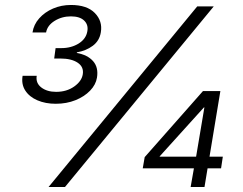

<svg xmlns="http://www.w3.org/2000/svg" viewBox="-20 -753 978 773"><path d="M175.4 0 774.1 -727.3H840.6L241.5 0ZM554.7 -75.3 562.5 -120.4 797.2 -386.4H867.2L823.5 -122.2H877.1L870 -75.3H815.7L803.3 0H747.5L760.7 -75.3ZM769.5 -122.2 802.9 -320.7H801.1L622.9 -123.6V-122.2ZM204.5 -335.2Q163 -335.2 130.7 -349.1Q98.4 -362.9 81.9 -388.3Q65.3 -413.7 71 -447.8H127.8Q123.2 -418.7 146.3 -400.9Q169.4 -383.2 206 -383.2Q248.2 -383.2 278.4 -404.5Q308.6 -425.8 313.2 -453.5Q318.2 -483.3 293 -500.4Q267.8 -517.4 223 -517.4H198.2L203.8 -559.3H226.9Q267 -559.3 296.9 -577.9Q326.7 -596.6 331.7 -627.5Q336.3 -653.4 318.7 -670.3Q301.1 -687.1 265.3 -687.1Q229 -687.1 199.8 -668.9Q170.5 -650.6 165.5 -622.2H110.8Q115.8 -654.5 138 -679.3Q160.2 -704.2 193.5 -718.6Q226.9 -733 265.6 -733Q330.3 -733 361.9 -700.5Q393.5 -668 386 -623.2Q380.7 -588.8 353.3 -568.5Q326 -548.3 289.4 -542.3V-539.8Q332.7 -532 354.9 -506.7Q377.1 -481.5 370.4 -440.3Q365.8 -411.9 342.7 -388Q319.6 -364 283.7 -349.6Q247.9 -335.2 204.5 -335.2Z"/></svg>

Font: Inter Light  BETA
Style: Italic
Weight: 300
Italic angle: 9.39999°
Designer: Rasmus Andersson
Foundry: rsms
Version: Version 3.011;git-f93a4a705